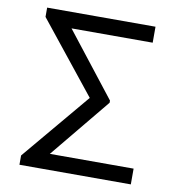

<svg xmlns="http://www.w3.org/2000/svg" viewBox="-81 -802 813 876"><g transform="rotate(10 325.0 -364.0)"><path d="M583 -73H195L423 -350V-360L193 -654H569V-728H67V-685L330 -356L67 -43V0H583Z"/></g></svg>

Font: Wafeq
Style: Regular
Weight: 400
Designer: Rasmus Andersson & Azza Alameddine
Foundry: Google & TypeTogether
Version: Version 3.000;FEAKit 1.0